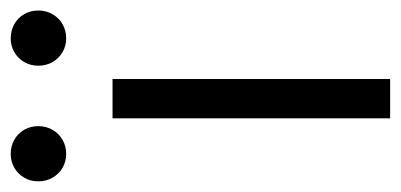

<svg xmlns="http://www.w3.org/2000/svg" viewBox="-236 -536 751 360"><g transform="rotate(-90 140.0 -355.5)"><path d="M172.4 -520.5V0H98.6V-520.5ZM-19.5 -659.7Q-19.5 -674.3 -12.7 -686Q-5.9 -697.8 5.9 -704.6Q17.6 -711.4 31.7 -711.4Q46.5 -711.4 58.4 -704.7Q70.4 -697.9 77.2 -686.1Q84 -674.3 84 -659.7Q84 -645 77.1 -633.1Q70.3 -621.1 58.4 -614.3Q46.5 -607.4 31.7 -607.4Q17.6 -607.4 5.9 -614.3Q-5.9 -621.1 -12.7 -633.1Q-19.5 -645 -19.5 -659.7ZM197.3 -659.7Q197.3 -674.3 204.1 -686Q210.9 -697.8 222.7 -704.6Q234.4 -711.4 248.5 -711.4Q263.3 -711.4 275.2 -704.7Q287.2 -697.9 294 -686.1Q300.8 -674.3 300.8 -659.7Q300.8 -645 293.9 -633.1Q287.1 -621.1 275.2 -614.3Q263.3 -607.4 248.5 -607.4Q234.4 -607.4 222.7 -614.3Q210.9 -621.1 204.1 -633.1Q197.3 -645 197.3 -659.7Z"/></g></svg>

Font: Wand UI Pro
Style: Regular
Weight: 400
Designer: Andreas Faust
Version: Version 1.003;FEAKit 1.0